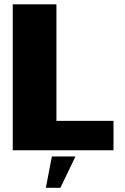

<svg xmlns="http://www.w3.org/2000/svg" viewBox="-20 -695 578 888"><path d="M39 0H505V-136H241V-675H39ZM192 173.5H259.5L329 28.5H220Z"/></svg>

Font: Anybody UltraCondensed Thin ExtraBold
Style: Regular
Weight: 800
Version: Version 1.111